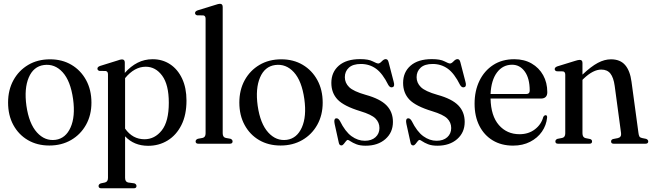

<svg xmlns="http://www.w3.org/2000/svg" viewBox="-20 -756 3430 1010"><path d="M243.5 -444Q307 -444 356 -415Q405 -386 433 -334.5Q461 -283 461 -216Q461 -150.5 432.5 -99.5Q404 -48.5 354 -19.5Q304 9.5 239.5 9.5Q175.5 9.5 126.8 -19Q78 -47.5 50.2 -98.5Q22.5 -149.5 22.5 -216.5Q22.5 -282.5 50.5 -333.8Q78.5 -385 128.2 -414.5Q178 -444 243.5 -444ZM272.5 -20.5Q325.5 -28 351.2 -85.5Q377 -143 364.5 -234.5Q351 -330.5 309.5 -376Q268 -421.5 211 -414Q156 -406.5 131.2 -348.2Q106.5 -290 119 -199.5Q132.5 -105.5 174.5 -59.2Q216.5 -13 272.5 -20.5Z M636.5 -427V-372.5Q667.5 -407.5 703.8 -426Q740 -444.5 783 -444.5Q834.5 -444.5 874.8 -418Q915 -391.5 938 -342.5Q961 -293.5 961 -227Q961 -151 934.2 -98Q907.5 -45 861.8 -17Q816 11 759.5 11Q685 11 638 -39V179.5Q638 200.5 654 204L687 208.5Q698 213 698 222.5Q698 234.5 683.5 234.5H513Q498.5 234.5 498.5 222.5Q498.5 213 510.5 208.5L532 204Q548 200 548 180V-365Q548 -380.5 536 -382.5L503 -383Q492.5 -386 492.5 -395Q492.5 -404 506 -409L596 -437Q613.5 -443.5 621.5 -443.5Q636.5 -443.5 636.5 -427ZM746.5 -405Q687.5 -405 638 -345V-79.5Q677.5 -23.5 740 -23.5Q794 -23.5 831 -70.2Q868 -117 868 -215.5Q868 -310.5 833.2 -357.8Q798.5 -405 746.5 -405Z M1151.5 -719.5V-55Q1151.5 -34 1167.5 -30.5L1192.5 -26Q1203.5 -21.5 1203.5 -12Q1203.5 0 1189 0H1023.5Q1009 0 1009 -12Q1009 -21.5 1021 -26L1045.5 -30.5Q1061.5 -34 1061.5 -54.5V-657.5Q1061.5 -673 1049.5 -675L1016.5 -675.5Q1006 -678.5 1006 -687.5Q1006 -696.5 1019.5 -701.5L1112 -730Q1129 -736 1137 -736Q1151.5 -736 1151.5 -719.5Z M1460 -444Q1523.5 -444 1572.5 -415Q1621.5 -386 1649.5 -334.5Q1677.5 -283 1677.5 -216Q1677.5 -150.5 1649 -99.5Q1620.5 -48.5 1570.5 -19.5Q1520.5 9.5 1456 9.5Q1392 9.5 1343.2 -19Q1294.5 -47.5 1266.8 -98.5Q1239 -149.5 1239 -216.5Q1239 -282.5 1267 -333.8Q1295 -385 1344.8 -414.5Q1394.5 -444 1460 -444ZM1489 -20.5Q1542 -28 1567.8 -85.5Q1593.5 -143 1581 -234.5Q1567.5 -330.5 1526 -376Q1484.5 -421.5 1427.5 -414Q1372.5 -406.5 1347.8 -348.2Q1323 -290 1335.5 -199.5Q1349 -105.5 1391 -59.2Q1433 -13 1489 -20.5Z M1899 -15.5Q1934.5 -15.5 1955.2 -34.2Q1976 -53 1976 -82.5Q1976 -112 1955 -132.8Q1934 -153.5 1876 -171Q1789 -197.5 1756 -232.2Q1723 -267 1723 -320Q1723 -376.5 1762.5 -410.8Q1802 -445 1874.5 -445Q1918.5 -445 1940.2 -433.5Q1962 -422 1970 -422Q1977.5 -422 1988.5 -433.5Q1999.5 -445 2009 -445Q2013.5 -445 2017.5 -442Q2021.5 -439 2024 -429.5L2051 -325.5Q2057.5 -302.5 2046.5 -298Q2033 -292 2023 -308.5Q1992.5 -370 1957.8 -394.8Q1923 -419.5 1878.5 -419.5Q1836.5 -419.5 1815.2 -400Q1794 -380.5 1794 -350Q1794 -320 1816.5 -297.8Q1839 -275.5 1904 -257Q1980 -236 2013.5 -201.5Q2047 -167 2047 -114.5Q2047 -59 2007.2 -24.2Q1967.5 10.5 1903.5 10.5Q1874 10.5 1854.5 2.8Q1835 -5 1824.2 -12.5Q1813.5 -20 1809.5 -20Q1805 -20 1799.5 -12.8Q1794 -5.5 1788 1.8Q1782 9 1776 9Q1764.5 9 1762 -6L1740.5 -103.5Q1735 -129.5 1746 -133Q1758 -137 1768 -120Q1796 -63.5 1829.2 -39.5Q1862.5 -15.5 1899 -15.5Z M2276.5 -15.5Q2312 -15.5 2332.8 -34.2Q2353.5 -53 2353.5 -82.5Q2353.5 -112 2332.5 -132.8Q2311.5 -153.5 2253.5 -171Q2166.5 -197.5 2133.5 -232.2Q2100.5 -267 2100.5 -320Q2100.5 -376.5 2140 -410.8Q2179.5 -445 2252 -445Q2296 -445 2317.8 -433.5Q2339.5 -422 2347.5 -422Q2355 -422 2366 -433.5Q2377 -445 2386.5 -445Q2391 -445 2395 -442Q2399 -439 2401.5 -429.5L2428.5 -325.5Q2435 -302.5 2424 -298Q2410.5 -292 2400.5 -308.5Q2370 -370 2335.2 -394.8Q2300.5 -419.5 2256 -419.5Q2214 -419.5 2192.8 -400Q2171.5 -380.5 2171.5 -350Q2171.5 -320 2194 -297.8Q2216.5 -275.5 2281.5 -257Q2357.5 -236 2391 -201.5Q2424.5 -167 2424.5 -114.5Q2424.5 -59 2384.8 -24.2Q2345 10.5 2281 10.5Q2251.5 10.5 2232 2.8Q2212.5 -5 2201.8 -12.5Q2191 -20 2187 -20Q2182.5 -20 2177 -12.8Q2171.5 -5.5 2165.5 1.8Q2159.5 9 2153.5 9Q2142 9 2139.5 -6L2118 -103.5Q2112.5 -129.5 2123.5 -133Q2135.5 -137 2145.5 -120Q2173.5 -63.5 2206.8 -39.5Q2240 -15.5 2276.5 -15.5Z M2859 -271Q2859 -237.5 2824.5 -237.5H2560.5Q2562.5 -146 2604.5 -98Q2646.5 -50 2713 -50Q2760.5 -50 2794 -75.8Q2827.5 -101.5 2838 -141Q2843.5 -150 2850 -150Q2859 -150 2858 -137.5Q2854 -97 2830.8 -63.5Q2807.5 -30 2768.5 -10Q2729.5 10 2679 10Q2617.5 10 2572 -17.5Q2526.5 -45 2501.5 -94.5Q2476.5 -144 2476.5 -210.5Q2476.5 -278 2502 -330.8Q2527.5 -383.5 2574.2 -414Q2621 -444.5 2685.5 -444.5Q2737.5 -444.5 2776.5 -422Q2815.5 -399.5 2837.2 -360.5Q2859 -321.5 2859 -271ZM2674 -415.5Q2625 -415.5 2594.5 -375Q2564 -334.5 2560.5 -261.5H2748.5Q2766.5 -261.5 2766.5 -279Q2766.5 -344 2740.5 -379.8Q2714.5 -415.5 2674 -415.5Z M3044 -425V-363.5Q3089.5 -406.5 3124.8 -425.2Q3160 -444 3194 -444Q3242.5 -444 3268.5 -413.8Q3294.5 -383.5 3302 -326L3338.5 -57Q3340 -44.5 3343.5 -38.2Q3347 -32 3357 -30L3379 -25.5Q3390 -21 3390 -12Q3390 0 3375.5 0H3208Q3194.5 0 3194.5 -12Q3194.5 -21 3204.5 -24.5L3230 -29.5Q3250 -34 3247 -56L3213.5 -304.5Q3207.5 -348 3191 -369Q3174.5 -390 3143 -390Q3100.5 -390 3051 -343L3044 -336V-55Q3044 -33.5 3060 -29.5L3085 -24.5Q3094.5 -21 3094.5 -12Q3094.5 0 3081 0H2915.5Q2901.5 0 2901.5 -12Q2901.5 -21 2912 -25.5L2937.5 -30.5Q2953.5 -34 2953.5 -54.5V-363Q2953.5 -378 2942 -380.5L2908.5 -381Q2898 -384 2898 -392.5Q2898 -402 2912 -407L3004.5 -435.5Q3021 -441 3029.5 -441Q3044 -441 3044 -425Z"/></svg>

Font: Fraunces 144pt S050
Style: Regular
Weight: 400
Version: Version 1.000; ttfautohint (v1.8.3)